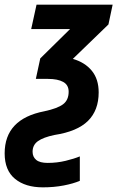

<svg xmlns="http://www.w3.org/2000/svg" viewBox="-77 -565 504 825"><path d="M107 240Q32 240 -12.5 203.5Q-57 167 -57 94Q-57 -54 114 -87Q170 -99 194 -117Q218 -135 218 -171Q218 -200 194.5 -213Q171 -226 129 -226H77L96 -314L224 -440H57L80 -545H407L389 -460L236 -312Q288 -297 317.5 -261Q347 -225 347 -168Q347 -91 301 -45.5Q255 0 157 15Q109 25 86 41.5Q63 58 63 87Q63 109 78.5 122Q94 135 128 135Q168 135 205 126Q242 117 266 107V212Q238 224 196.5 232Q155 240 107 240Z"/></svg>

Font: Noto Sans Condensed
Style: Bold Italic
Weight: 700
Width: 3
Italic angle: -12°
Designer: Monotype Design Team
Foundry: Monotype Imaging Inc.
Version: Version 2.013; ttfautohint (v1.8.4.7-5d5b)